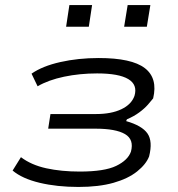

<svg xmlns="http://www.w3.org/2000/svg" viewBox="-20 -733 706 761"><path d="M291 8Q206 8 137 -8.5Q68 -25 30 -57L63 -110Q104 -79 163.5 -66Q223 -53 296 -53Q394 -53 440.5 -75.5Q487 -98 499 -132Q512 -180 475.5 -201.5Q439 -223 358 -223H171L180 -281H361Q421 -281 461 -300Q501 -319 513 -353Q526 -397 488.5 -419.5Q451 -442 365 -442Q296 -442 234 -429Q172 -416 129 -391L105 -441Q148 -471 219 -487Q290 -503 371 -503Q502 -503 554 -463Q606 -423 587 -343Q580 -334 566.5 -318.5Q553 -303 532 -287.5Q511 -272 483 -260L480 -253Q543 -235 564.5 -204Q586 -173 571 -113Q559 -82 523.5 -53.5Q488 -25 430 -8.5Q372 8 291 8ZM472 -627 486 -713H576L562 -627ZM242 -627 255 -713H345L332 -627Z"/></svg>

Font: Nunito Sans 7pt Expanded Light
Style: Italic
Weight: 300
Width: 7
Italic angle: -9°
Designer: Vernon Adams
Foundry: Vernon Adams
Version: Version 3.101;gftools[0.9.27]